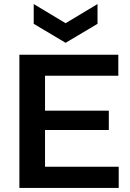

<svg xmlns="http://www.w3.org/2000/svg" viewBox="-20 -931 646 951"><path d="M76 0V-660H203V0ZM158 0V-105H568V0ZM158 -287V-383H519V-287ZM158 -556V-660H566V-556ZM147 -911 305 -816 463 -911V-813L305 -719L147 -813Z"/></svg>

Font: Bricolage Grotesque 18pt SemiBold
Style: Regular
Weight: 600
Version: Version 1.001;gftools[0.9.33.dev8+g029e19f]